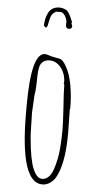

<svg xmlns="http://www.w3.org/2000/svg" viewBox="-61 -949 523 1006"><g transform="rotate(5 200.0 -446.5)"><path d="M157.7 -816.9Q161.6 -839.8 167 -856.7Q172.4 -873.5 183.1 -881.3L193.8 -889.2H218.8Q227.1 -889.2 235.1 -880.6Q243.2 -872.1 248 -860.1Q252.9 -848.1 252.9 -838.4Q252.9 -834.5 252.4 -831.5Q252 -828.1 252 -824.2Q252 -805.2 270 -805.2Q275.9 -805.2 280.5 -809.3Q285.2 -813.5 285.2 -819.3Q285.2 -821.3 282.7 -827.6L279.8 -835L282.2 -842.3Q281.2 -844.2 279.3 -848.4Q277.3 -852.5 274.4 -859.9Q271.5 -867.2 269.5 -871.1Q267.6 -875 266.6 -877Q255.9 -897.5 246.6 -902.3Q229 -912.1 210 -912.1Q189.9 -912.1 175 -903.1Q160.2 -894 152.3 -877.9Q137.2 -847.2 137.2 -810.1L147.9 -801.3Q154.8 -802.2 157.7 -816.9ZM240.2 6.8Q257.3 -4.4 268.8 -22.7Q280.3 -41 289.1 -68.4Q296.9 -93.8 301.5 -118.4Q306.2 -143.1 309.1 -175.3Q311.5 -202.6 312 -224.4Q312.5 -246.1 312.5 -267.1L311.5 -326.7L310.5 -386.2L312.5 -391.1Q312.5 -454.6 302 -512.7Q291.5 -570.8 270.5 -606.9Q252 -642.1 232.4 -645.5Q230.5 -646 210.4 -649.4Q190.4 -652.8 169.4 -660.2Q160.6 -662.6 155.8 -662.6Q83.5 -662.6 83.5 -383.8V-349.1Q83.5 19 200.7 19Q223.1 19 240.2 6.8ZM115.7 -310.5 114.7 -350.1Q114.7 -361.8 117.2 -397Q119.6 -432.1 119.6 -443.8Q123 -459.5 124.3 -481.7Q125.5 -503.9 125.7 -522Q126 -540 126 -544.9Q126.5 -566.4 130.4 -587.9Q138.7 -631.8 184.6 -631.8Q207.5 -631.8 226.8 -616.9Q246.1 -602.1 257.3 -577.4Q268.6 -552.7 268.6 -523.9L266.6 -519L270.5 -511.2Q270.5 -471.7 276.4 -393.1Q281.7 -311 281.7 -274.9Q281.7 -230.5 277.8 -179.2Q273.4 -120.1 254.9 -65.4Q246.1 -39.1 231 -24.4Q215.8 -9.8 196.8 -9.8Q176.8 -9.8 161.6 -33.7Q147.5 -56.2 139.2 -87.2Q130.9 -118.2 125 -162.6Q116.7 -227.1 116.7 -271Z"/></g></svg>

Font: Amatica SC
Style: Regular
Weight: 400
Designer: Vernon Adams, Ben Nathan
Foundry: newtypography
Version: Version 2.001